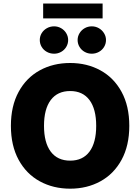

<svg xmlns="http://www.w3.org/2000/svg" viewBox="-20 -1081 811 1110"><path d="M385.7 9.8Q288.1 9.8 210.2 -32.7Q132.3 -75.2 87.6 -157.2Q43 -239.3 43 -353.5Q43 -467.8 87.6 -549.8Q132.3 -631.8 210 -674.3Q287.6 -716.8 385.7 -716.8Q482.9 -716.8 560.5 -674.3Q638.2 -631.8 682.9 -549.8Q727.5 -467.8 727.5 -353.5Q727.5 -239.3 682.9 -157.2Q638.2 -75.2 560.5 -32.7Q482.9 9.8 385.7 9.8ZM385.7 -554.7Q312.5 -554.7 273.4 -502.7Q234.4 -450.7 234.4 -353.5Q234.4 -256.3 273.4 -204.3Q312.5 -152.3 385.7 -152.3Q458.5 -152.3 497.3 -204.3Q536.1 -256.3 536.1 -353.5Q536.1 -450.7 497.3 -502.7Q458.5 -554.7 385.7 -554.7ZM210 -849.6Q210 -871.1 220.9 -889.2Q231.9 -907.2 251 -918Q270 -928.7 293 -928.7Q314.5 -928.7 333.3 -918Q352.1 -907.2 363 -888.9Q374 -870.6 374 -849.6Q374 -828.1 363 -809.8Q352.1 -791.5 333.3 -781Q314.5 -770.5 293 -770.5Q270 -770.5 251 -781Q231.9 -791.5 220.9 -809.8Q210 -828.1 210 -849.6ZM428.7 -849.6Q428.7 -870.6 439.7 -888.9Q450.7 -907.2 469.5 -918Q488.3 -928.7 510.7 -928.7Q532.7 -928.7 551.5 -918Q570.3 -907.2 581.5 -888.9Q592.8 -870.6 592.8 -849.6Q592.8 -828.1 581.8 -809.8Q570.8 -791.5 551.8 -781Q532.7 -770.5 510.7 -770.5Q488.3 -770.5 469.5 -781Q450.7 -791.5 439.7 -809.8Q428.7 -828.1 428.7 -849.6ZM573.2 -974.6H229.5V-1060.5H573.2Z"/></svg>

Font: Pretendard JP Black
Style: Regular
Weight: 900
Designer: Base glyphs from Inter by Rasmus Andersson; Hangeul glyphs from Noto Sans CJK(Source Han Sans) by Jang Soo-young and Kan
Foundry: Kil Hyung-jin
Version: Version 1.309